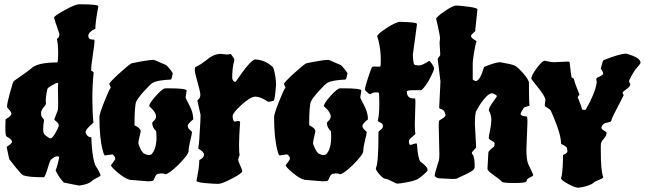

<svg xmlns="http://www.w3.org/2000/svg" viewBox="-20 -819 3018 898"><path d="M252 -337 251 -404Q251 -422 252 -427V-428Q252 -431 247 -431Q242 -431 225 -421Q208 -411 204.5 -407.5Q201 -404 197.5 -383Q194 -362 194 -350.5Q194 -339 195 -336V-334Q195 -330 183.5 -316.5Q172 -303 172 -289Q172 -275 179 -268Q186 -261 186 -255Q182 -235 182 -215.5Q182 -196 189 -189Q209 -172 217 -172Q225 -172 240 -198.5Q255 -225 255 -233Q255 -241 244.5 -249.5Q234 -258 234 -261L247 -295Q252 -300 252 -337ZM408 29Q396 41 362 47L350 49L279 35Q260 16 245 -12L240 -22Q249 -43 255 -74L257 -85Q254 -88 248 -88Q236 -88 217 -71Q214 -68 208 -48Q191 10 185 10Q113 10 89 1Q79 -3 37 -57L23 -75L11 -132L24 -141Q36 -150 36 -156Q36 -167 10 -181Q5 -186 5 -221L6 -261L20 -270Q33 -279 33 -287Q33 -295 23 -305.5Q13 -316 13 -320Q13 -337 27 -387Q41 -437 44 -439.5Q47 -442 82.5 -466.5Q118 -491 125 -498Q154 -527 247 -527Q252 -527 252 -570Q252 -613 246 -637Q258 -643 258 -660Q233 -731 233 -737.5Q233 -744 282.5 -771.5Q332 -799 350 -799Q440 -799 440 -790Q426 -716 426 -685Q393 -669 393 -651.5Q393 -634 413 -634Q420 -634 421 -633Q422 -632 422 -623Q422 -614 414 -561Q406 -508 406 -489Q418 -483 418 -478Q412 -425 412 -358.5Q412 -292 417 -245Q380 -215 380 -199Q388 -177 407 -177Q412 -54 435 -32Q450 -4 450 0Q450 4 442.5 8Q435 12 424.5 17.5Q414 23 408 29Z M498 -410 491 -426Q491 -433 537.5 -475.5Q584 -518 596 -523Q672 -539 699 -539Q702 -539 726 -528Q750 -517 755 -515.5Q760 -514 774 -496.5Q788 -479 788 -475Q783 -447 779 -447Q716 -444 695 -432Q685 -427 655.5 -394.5Q626 -362 617.5 -344.5Q609 -327 609 -233Q638 -220 638 -204Q627 -157 627 -150.5Q627 -144 635 -127Q643 -110 651 -102Q666 -94 675.5 -94Q685 -94 688 -97Q712 -121 712 -179Q712 -192 710 -206Q692 -223 692 -244Q692 -247 701 -255.5Q710 -264 710 -274Q710 -284 702 -296Q694 -308 686 -314.5Q678 -321 678 -323Q678 -336 709.5 -371Q741 -406 754 -406H768Q853 -406 853 -395Q848 -368 848 -364Q848 -360 866 -326Q884 -292 884 -261Q858 -240 858 -230.5Q858 -221 868 -212Q878 -203 878 -202Q878 -193 870 -161.5Q862 -130 862 -113Q862 -96 814 -48Q768 -4 753 -4H752Q747 -8 736 -8L725 -7Q710 -7 703 13Q700 22 696.5 25.5Q693 29 672 29L587 22Q562 15 530.5 -12Q499 -39 499 -46Q499 -47 509 -59.5Q519 -72 519 -78Q519 -88 506 -97L471 -92Q466 -92 460 -118Q445 -174 445 -272Q445 -286 468 -344Q491 -402 498 -409Z M1011 -567 1041 -564Q1050 -564 1059 -567Q1076 -546 1076 -538Q1066 -502 1066 -454Q1069 -436 1082 -436Q1153 -541 1174 -541Q1224 -538 1258 -503Q1271 -463 1271 -422Q1266 -353 1260 -348Q1243 -343 1236 -343H1234Q1198 -367 1175 -367Q1152 -367 1110 -329Q1068 -291 1068 -276Q1069 -250 1079 -250Q1087 -253 1095 -253Q1103 -253 1103 -247Q1098 -179 1098 -140.5Q1098 -102 1101 -95Q1094 -78 1094 -72Q1094 -66 1103.5 -45Q1113 -24 1113 -18Q1113 -9 1065.5 16Q1018 41 1000.5 41Q983 41 941 37.5Q899 34 899 26Q899 24 905.5 -9Q912 -42 912 -70L923 -77Q934 -84 934 -96.5Q934 -109 907 -124Q912 -145 917 -249L918 -282L903 -349Q903 -350 910 -356.5Q917 -363 917 -376Q917 -389 904 -434Q891 -479 891 -491Q891 -503 894 -505Q897 -507 906 -511.5Q915 -516 921 -520Q927 -524 939.5 -533.5Q952 -543 961 -550Q987 -567 1011 -567Z M1315 -410 1308 -426Q1308 -433 1354.5 -475.5Q1401 -518 1413 -523Q1489 -539 1516 -539Q1519 -539 1543 -528Q1567 -517 1572 -515.5Q1577 -514 1591 -496.5Q1605 -479 1605 -475Q1600 -447 1596 -447Q1533 -444 1512 -432Q1502 -427 1472.5 -394.5Q1443 -362 1434.5 -344.5Q1426 -327 1426 -233Q1455 -220 1455 -204Q1444 -157 1444 -150.5Q1444 -144 1452 -127Q1460 -110 1468 -102Q1483 -94 1492.5 -94Q1502 -94 1505 -97Q1529 -121 1529 -179Q1529 -192 1527 -206Q1509 -223 1509 -244Q1509 -247 1518 -255.5Q1527 -264 1527 -274Q1527 -284 1519 -296Q1511 -308 1503 -314.5Q1495 -321 1495 -323Q1495 -336 1526.5 -371Q1558 -406 1571 -406H1585Q1670 -406 1670 -395Q1665 -368 1665 -364Q1665 -360 1683 -326Q1701 -292 1701 -261Q1675 -240 1675 -230.5Q1675 -221 1685 -212Q1695 -203 1695 -202Q1695 -193 1687 -161.5Q1679 -130 1679 -113Q1679 -96 1631 -48Q1585 -4 1570 -4H1569Q1564 -8 1553 -8L1542 -7Q1527 -7 1520 13Q1517 22 1513.5 25.5Q1510 29 1489 29L1404 22Q1379 15 1347.5 -12Q1316 -39 1316 -46Q1316 -47 1326 -59.5Q1336 -72 1336 -78Q1336 -88 1323 -97L1288 -92Q1283 -92 1277 -118Q1262 -174 1262 -272Q1262 -286 1285 -344Q1308 -402 1315 -409Z M1923 -339 1920 -238Q1920 -205 1923 -194Q1923 -191 1908 -179Q1893 -167 1893 -161V-155Q1893 -141 1901 -141Q1919 -148 1924.5 -148Q1930 -148 1930 -146Q1935 -74 1947 -62Q1980 -40 1980 -23Q1980 -19 1962 -3Q1944 13 1933 19Q1911 30 1856 38L1837 40Q1834 40 1812 28.5Q1790 17 1781.5 17Q1773 17 1755.5 -2.5Q1738 -22 1738 -31V-33Q1750 -55 1750 -186V-202Q1750 -204 1760.5 -212Q1771 -220 1771 -229Q1771 -238 1765 -242Q1759 -246 1753 -249Q1747 -252 1747 -254Q1754 -282 1754 -332.5Q1754 -383 1752 -385Q1750 -387 1740.5 -387Q1731 -387 1726 -385.5Q1721 -384 1718.5 -382.5Q1716 -381 1715 -380Q1714 -379 1710 -379Q1706 -379 1696.5 -388Q1687 -397 1687 -400Q1687 -412 1702 -457Q1717 -502 1720 -505Q1723 -508 1731 -508L1751 -507Q1757 -507 1759 -509Q1761 -511 1761 -536Q1761 -590 1749 -634L1744 -649Q1744 -659 1788.5 -688Q1833 -717 1852 -717Q1923 -715 1929 -709Q1930 -708 1930 -703L1911 -564Q1912 -523 1918 -517Q1925 -513 1940 -513Q1955 -513 1987 -534Q1991 -534 2000.5 -520Q2010 -506 2010 -498Q2010 -490 1992 -454.5Q1974 -419 1952 -398Q1951 -397 1938 -397H1913Q1883 -397 1883 -391Q1883 -373 1891.5 -366Q1900 -359 1910 -359Q1920 -359 1921.5 -357.5Q1923 -356 1923 -339Z M2447 -249 2442 -121Q2442 -73 2450 -53Q2474 -4 2474 0Q2474 4 2458.5 11Q2443 18 2443 27.5Q2443 37 2386.5 37Q2330 37 2326.5 30.5Q2323 24 2291.5 2Q2260 -20 2260 -29V-30L2264 -105Q2264 -113 2290 -133Q2293 -136 2293 -145V-150Q2293 -154 2279.5 -161Q2266 -168 2266 -174.5Q2266 -181 2272 -209.5Q2278 -238 2278 -259.5Q2278 -281 2266 -303Q2266 -315 2285 -341Q2304 -367 2304 -369Q2304 -375 2282 -383Q2268 -383 2249 -361.5Q2230 -340 2218 -318L2206 -297Q2201 -277 2201 -241L2207 -130Q2207 -128 2197 -118Q2187 -108 2187 -104Q2187 -100 2189 -98Q2200 -87 2200 -44V-37Q2200 -22 2159.5 -4Q2119 14 2117 16Q2115 18 2096 18L2034 15Q2024 15 2013 4Q2013 -8 2028 -54L2033 -70Q2035 -78 2035 -98L2032 -228Q2032 -252 2033.5 -254Q2035 -256 2045 -262Q2064 -273 2064 -282L2058 -298Q2055 -305 2034 -313L2040 -438L2027 -545L2038 -559Q2039 -560 2039 -567L2036 -619L2038 -639Q2038 -652 2029 -691Q2020 -730 2020 -731Q2020 -739 2059 -766Q2098 -793 2114 -793Q2130 -793 2171.5 -787.5Q2213 -782 2213 -775L2203 -680V-674Q2183 -656 2183 -651Q2183 -646 2187 -642Q2191 -638 2196 -635Q2209 -627 2209 -626Q2203 -610 2197 -572Q2191 -534 2191 -525V-447Q2200 -440 2205 -440Q2225 -440 2244 -506Q2298 -528 2319 -528Q2373 -519 2387 -512.5Q2401 -506 2427.5 -475.5Q2454 -445 2454 -431V-408Q2454 -339 2457 -327V-326Q2457 -324 2445 -321Q2433 -318 2431 -316Q2415 -293 2415 -286Q2415 -276 2444 -274Q2447 -271 2447 -249Z M2771 -433 2769 -448Q2769 -451 2770 -453Q2771 -455 2786 -462Q2801 -469 2801 -475Q2801 -481 2795.5 -489Q2790 -497 2790 -499Q2799 -534 2802 -537Q2878 -568 2909 -568Q2976 -550 2976 -525Q2976 -522 2958 -501Q2951 -495 2936.5 -469.5Q2922 -444 2922 -438L2928 -425Q2928 -414 2910 -402Q2892 -390 2892 -384Q2897 -375 2897 -374Q2897 -373 2883 -346Q2840 -265 2840 -258Q2840 -251 2832 -248.5Q2824 -246 2815.5 -244.5Q2807 -243 2800 -236Q2793 -229 2793 -222Q2793 -215 2805 -208Q2817 -201 2817 -198Q2817 -184 2803.5 -169.5Q2790 -155 2790 -139V-114Q2790 -21 2801 8V10Q2801 15 2781 22.5Q2761 30 2755.5 36Q2750 42 2731.5 48.5Q2713 55 2699 57L2685 59Q2669 59 2636.5 41Q2604 23 2604 15V14Q2611 -2 2613 -70V-92Q2613 -95 2621 -98Q2634 -103 2634 -113L2631 -129Q2623 -137 2616 -140Q2604 -145 2604 -148Q2604 -190 2568 -274L2556 -302Q2552 -308 2542 -313.5Q2532 -319 2530 -321Q2528 -325 2528 -330L2531 -351Q2531 -369 2481 -429Q2465 -449 2465 -450Q2465 -467 2491 -501Q2517 -535 2527 -535Q2529 -535 2544.5 -531.5Q2560 -528 2572 -528L2633 -531Q2642 -531 2644 -529Q2652 -459 2653 -457.5Q2654 -456 2658.5 -454Q2663 -452 2664 -450Q2667 -434 2678.5 -406.5Q2690 -379 2690 -376Q2683 -368 2682 -364Q2702 -317 2702 -307Q2708 -305 2713 -305Q2718 -305 2720 -307Q2764 -384 2771 -433Z"/></svg>

Font: Piedra
Style: Regular
Weight: 400
Designer: Angel Koziupa & Ale Paul
Foundry: Angel Koziupa and Alejandro Paul
Version: Version 1.000